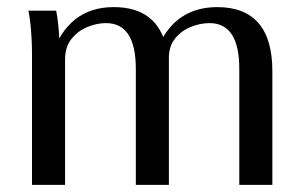

<svg xmlns="http://www.w3.org/2000/svg" viewBox="-20 -520 851 540"><path d="M70 0V-365Q70 -388 69 -408Q68 -428 66 -448.5Q64 -469 60 -490H138Q142 -469 144 -448.5Q146 -428 147 -408Q148 -388 148 -365L125 -363Q148 -431 191.5 -465.5Q235 -500 300 -500Q362 -500 399 -471Q436 -442 449 -384L424 -386Q448 -443 490 -471.5Q532 -500 591 -500Q668 -500 707 -455Q746 -410 746 -320V0H653V-326Q653 -391 632 -423Q611 -455 569 -455Q543 -455 516 -444Q489 -433 471.5 -410.5Q454 -388 455 -353V0H362V-326Q362 -391 341 -423Q320 -455 278 -455Q252 -455 225.5 -444Q199 -433 181 -410.5Q163 -388 163 -353V0Z"/></svg>

Font: Sutasoma
Style: Regular
Weight: 400
Designer: Izhar Fathurrohim, Akbar Rohmanto, Arusyal Khofiqoini
Foundry: Kiwari Kolektiv
Version: Version 1.102